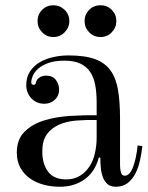

<svg xmlns="http://www.w3.org/2000/svg" viewBox="-20 -691 565 731"><path d="M302 -611Q302 -636 319.5 -653.5Q337 -671 363 -671Q388 -671 405.5 -653.5Q423 -636 423 -611Q423 -586 405.5 -568Q388 -550 363 -550Q337 -550 319.5 -568Q302 -586 302 -611ZM123 -611Q123 -636 140.5 -653.5Q158 -671 183 -671Q208 -671 226 -653.5Q244 -636 244 -611Q244 -586 226 -568Q208 -550 183 -550Q158 -550 140.5 -568Q123 -586 123 -611ZM241 -480Q303 -480 341.5 -466Q380 -452 401 -422.5Q422 -393 429.5 -347.5Q437 -302 437 -240V-63Q437 -46 440.5 -34Q444 -22 455 -22Q474 -22 486.5 -55Q499 -88 504 -137L522 -135Q519 -108 513 -80.5Q507 -53 495.5 -30.5Q484 -8 466 6Q448 20 421 20Q401 20 389.5 10Q378 0 372 -15.5Q366 -31 364 -51Q362 -71 362 -91H356Q342 -37 302.5 -8.5Q263 20 208 20Q175 20 145.5 12Q116 4 93.5 -12Q71 -28 57.5 -52.5Q44 -77 44 -110Q44 -160 73 -189Q102 -218 146.5 -232Q191 -246 244.5 -249.5Q298 -253 348 -252V-301Q348 -338 342.5 -367.5Q337 -397 323 -417.5Q309 -438 285.5 -449Q262 -460 225 -460Q189 -460 165 -451.5Q141 -443 126 -430Q111 -417 105 -402.5Q99 -388 99 -377Q99 -372 102 -370Q105 -368 108 -368Q116 -368 117 -377Q119 -388 129.5 -395.5Q140 -403 157 -403Q180 -403 192.5 -387Q205 -371 205 -349Q205 -326 188.5 -311Q172 -296 149 -296Q119 -296 99.5 -316.5Q80 -337 80 -367Q80 -397 94 -418.5Q108 -440 130.5 -453.5Q153 -467 182 -473.5Q211 -480 241 -480ZM348 -234Q308 -235 270.5 -232Q233 -229 204 -216Q175 -203 158 -179Q141 -155 141 -114Q141 -67 163 -37.5Q185 -8 232 -8Q262 -8 284 -21.5Q306 -35 320.5 -57Q335 -79 341.5 -108Q348 -137 348 -167Z"/></svg>

Font: Elsie
Style: Regular
Weight: 400
Designer: Alejandro Inler
Foundry: Alejandro Inler
Version: 1.001